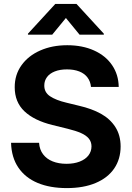

<svg xmlns="http://www.w3.org/2000/svg" viewBox="-20 -947 670 977"><path d="M321 -593.9Q284.8 -593.9 258.8 -583.5Q232.7 -573.2 219.2 -554.8Q205.6 -536.4 205.4 -513Q204.6 -477.3 234.8 -457.1Q265.1 -436.9 318.4 -424.4L382.1 -408.9Q447.1 -394 493.7 -368.1Q540.3 -342.2 567 -300.6Q593.6 -259.1 593.8 -201.7Q593.6 -137.3 561 -89.5Q528.3 -41.8 466.8 -15.9Q405.2 10.1 320 10.1Q234.2 10.1 171.4 -16.2Q108.6 -42.5 73.5 -94.2Q38.3 -145.9 36.3 -220.4H178.8Q181.1 -185.6 199.4 -161.7Q217.6 -137.8 248.1 -125.7Q278.6 -113.5 318.4 -113.5Q356.4 -113.5 385.4 -124.7Q414.3 -135.9 429.9 -155.9Q445.4 -176 445.6 -202.3Q445.4 -225.7 431.7 -242.2Q418 -258.6 391.9 -270.1Q365.9 -281.6 324.6 -291.7L247.2 -310.8Q154.2 -333.5 104.4 -380.6Q54.7 -427.7 54.9 -503.4Q54.7 -566.3 89.2 -614.7Q123.8 -663.2 184.5 -690Q245.2 -716.9 322.2 -716.9Q399.5 -716.9 458.7 -690.1Q517.9 -663.4 550.5 -615.3Q583.2 -567.1 584.1 -504.8H443Q440.2 -532.9 425 -552.9Q409.9 -573 383.4 -583.4Q356.8 -593.9 321 -593.9ZM315.3 -855.4 245.8 -770.7H122.2V-775.5L261.3 -926.9H369.3L508.4 -775.5V-770.7H384.8Z"/></svg>

Font: Pretendard Variable
Style: Regular
Weight: 400
Designer: Base glyphs from Inter by Rasmus Andersson; Hangul glyphs from Noto Sans CJK(Source Han Sans) by Jang Soo-young and Kang
Foundry: Kil Hyung-jin
Version: Version 1.100;FEAKit 1.0